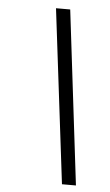

<svg xmlns="http://www.w3.org/2000/svg" viewBox="-53 -758 453 794"><g transform="rotate(5 174.0 -361.5)"><path d="M293 0H235L147 -723H206Z"/></g></svg>

Font: Jura
Style: Italic
Weight: 400
Designer: Ed Merritt
Foundry: Ten by Twenty
Version: Version 1.007